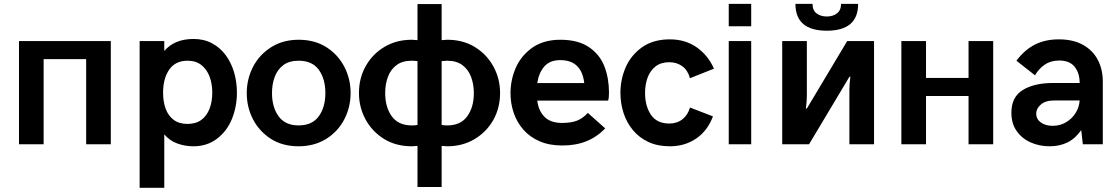

<svg xmlns="http://www.w3.org/2000/svg" viewBox="-20 -726 5617 966"><path d="M537.5 0H413.5V-428.5H199.5V0H75.5V-519.5H537.5Z M806.5 219H682.5V-519.5H806.5V-469.5Q858 -530 953.5 -530Q1006.5 -530 1047.2 -508Q1088 -486 1115.8 -448.2Q1143.5 -410.5 1157.8 -362Q1172 -313.5 1172 -260Q1172 -190 1147.2 -128.2Q1122.5 -66.5 1070.5 -27Q1020.5 10 953.5 10Q911 10 872.2 -4Q833.5 -18 806.5 -50ZM923.5 -102.5Q966 -102.5 993.5 -123.2Q1021 -144 1034.5 -179.5Q1048 -215 1048 -260Q1048 -304.5 1034.5 -340.5Q1021 -376.5 993.5 -398.5Q966 -420.5 923.5 -420.5Q862.5 -420.5 831.5 -375.8Q800.5 -331 800.5 -260Q800.5 -214.5 813.5 -179Q826.5 -143.5 853.8 -123Q881 -102.5 923.5 -102.5Z M1482.5 10Q1401.5 10 1343.2 -27.2Q1285 -64.5 1253.2 -125.2Q1221.5 -186 1221.5 -258Q1221.5 -328 1253 -389.5Q1284.5 -451 1346.5 -490Q1405.5 -526 1482.5 -526Q1563 -526 1621.8 -488.8Q1680.5 -451.5 1712.2 -390.5Q1744 -329.5 1744 -258Q1744 -187.5 1712.5 -126Q1681 -64.5 1619.5 -26Q1559.5 10 1482.5 10ZM1482.5 -95Q1550.5 -95 1583.8 -140.8Q1617 -186.5 1617 -258Q1617 -329 1584 -374.8Q1551 -420.5 1482.5 -420.5Q1435.5 -420.5 1406 -398.8Q1376.5 -377 1362.5 -340Q1348.5 -303 1348.5 -258Q1348.5 -186.5 1381.8 -140.8Q1415 -95 1482.5 -95Z M2202 215H2080.5V8Q2063 10 2052.5 10Q1971.5 10 1911.8 -27.2Q1852 -64.5 1819 -125.5Q1786 -186.5 1786 -258Q1786 -333 1820.2 -393.8Q1854.5 -454.5 1914.5 -490.2Q1974.5 -526 2052 -526L2080.5 -524V-705.5H2202V-524Q2219.5 -526 2229.5 -526Q2310.5 -526 2370.2 -488.8Q2430 -451.5 2463 -390.5Q2496 -329.5 2496 -258Q2496 -183 2461.8 -122.2Q2427.5 -61.5 2367.2 -25.8Q2307 10 2229.5 10Q2219.5 10 2202 8ZM2052 -95Q2071 -95 2080.5 -97.5V-418.5Q2063 -420.5 2052 -420.5Q2005 -420.5 1975.5 -398.8Q1946 -377 1932 -340Q1918 -303 1918 -258Q1918 -186.5 1951.2 -140.8Q1984.5 -95 2052 -95ZM2230 -95Q2297.5 -95 2330.8 -140.8Q2364 -186.5 2364 -258Q2364 -301 2350.5 -338Q2337 -375 2307.2 -397.8Q2277.5 -420.5 2230 -420.5Q2219.5 -420.5 2202 -418.5V-97.5Q2211 -95 2230 -95Z M2808.5 6Q2744 6 2695.2 -15Q2646.5 -36 2614 -72.8Q2581.5 -109.5 2565 -157Q2548.5 -204.5 2548.5 -257Q2548.5 -324.5 2575.5 -386Q2602.5 -447.5 2661.5 -488.5Q2718 -526 2799 -526Q2888.5 -526 2943.2 -488.8Q2998 -451.5 3021 -391.8Q3044 -332 3044 -259Q3044 -232.5 3039.5 -220H2683Q2689 -169 2719.5 -138.2Q2750 -107.5 2807.5 -107.5Q2854 -107.5 2883.2 -119Q2912.5 -130.5 2937.5 -158L3025 -80Q2983 -36.5 2930 -15.2Q2877 6 2808.5 6ZM2919.5 -308Q2906 -423.5 2799 -423.5Q2746.5 -423.5 2718.8 -391.8Q2691 -360 2683 -308Z M3350.5 10Q3288 10 3241.5 -12Q3195 -34 3163.8 -72Q3132.5 -110 3117 -158.2Q3101.5 -206.5 3101.5 -259Q3101.5 -326.5 3128.2 -388Q3155 -449.5 3213.5 -490.5Q3269.5 -528 3349.5 -528Q3428.5 -528 3485.8 -487.5Q3543 -447 3572 -380.5L3451.5 -332.5Q3440.5 -372.5 3412.8 -392.8Q3385 -413 3347.5 -413Q3305.5 -413 3278.2 -391.8Q3251 -370.5 3238.2 -335.5Q3225.5 -300.5 3225.5 -259Q3225.5 -192 3255.2 -148.2Q3285 -104.5 3347.5 -104.5Q3386.5 -104.5 3413.8 -126.2Q3441 -148 3451.5 -185L3567 -140.5Q3540 -68 3482.8 -29Q3425.5 10 3350.5 10Z M3759.5 0H3646.5V-519.5H3759.5ZM3759.5 -594H3646.5V-706.5H3759.5Z M4377.5 0H4253.5V-274.5Q4253.5 -304 4258.5 -339.5H4253.5L4050.5 0H3915.5V-519.5H4039.5V-245Q4039.5 -215.5 4034.5 -180H4039.5L4242.5 -519.5H4377.5ZM4140 -571.5Q3982 -571.5 3982 -706.5H4068Q4068 -673.5 4088.8 -658.2Q4109.5 -643 4140 -643Q4170.5 -643 4191 -658.8Q4211.5 -674.5 4211.5 -706.5H4297.5Q4297.5 -571.5 4140 -571.5Z M4977 0H4853V-243H4639V0H4515V-519.5H4639V-334H4853V-519.5H4977Z M5260.5 10Q5209.5 10 5165.5 -9.5Q5121.5 -29 5095 -66.8Q5068.5 -104.5 5068.5 -159Q5068.5 -238 5126 -273.2Q5183.5 -308.5 5278.5 -308.5H5412Q5412 -358.5 5386.8 -390Q5361.5 -421.5 5309.5 -421.5Q5266.5 -421.5 5236 -400.5Q5205.5 -379.5 5187.5 -347L5094 -420.5Q5134 -474.5 5186 -501.2Q5238 -528 5307 -528Q5378.5 -528 5428 -500.8Q5477.5 -473.5 5503 -425.5Q5528.5 -377.5 5528.5 -315V0H5428L5420 -71.5Q5390.5 -29 5351 -9.5Q5311.5 10 5260.5 10ZM5276.5 -93Q5314 -93 5344.2 -111.2Q5374.5 -129.5 5392.2 -158.5Q5410 -187.5 5412 -220.5H5284Q5240.5 -220.5 5217 -200.2Q5193.5 -180 5193.5 -154.5Q5193.5 -126.5 5216.8 -109.8Q5240 -93 5276.5 -93Z"/></svg>

Font: Acari Sans
Style: Bold
Weight: 700
Designer: Alfredo Marco Pradil and Stefan Peev (font) & Cristiano Sobral (main changes)
Foundry: Alfredo Marco Pradil and Stefan Peev (font) & Cristiano Sobral (main changes)
Version: Version 1.063; ttfautohint (v1.8.3)